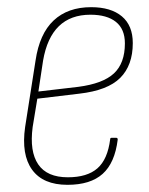

<svg xmlns="http://www.w3.org/2000/svg" viewBox="-20 -507 416 535"><path d="M168 8Q100 8 69.5 -34Q39 -76 50 -153L79 -338Q90 -413 129.5 -450Q169 -487 234 -487Q289 -487 319.5 -461.5Q350 -436 350 -387Q350 -325 315 -290Q280 -255 201 -246L84 -232L71 -153Q62 -85 86.5 -49Q111 -13 169 -13Q223 -13 251.5 -38Q280 -63 287 -119Q287 -123 291 -123H304Q308 -123 308 -118Q300 -53 266 -22.5Q232 8 168 8ZM87 -252 198 -265Q267 -274 297.5 -302.5Q328 -331 328 -386Q328 -426 303 -446Q278 -466 232 -466Q177 -466 144 -434Q111 -402 100 -338Z"/></svg>

Font: Sofia Sans Condensed Thin
Style: Italic
Weight: 250
Italic angle: -9°
Version: Version 4.100